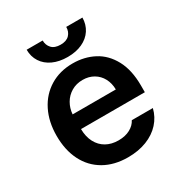

<svg xmlns="http://www.w3.org/2000/svg" viewBox="-170 -833 907 964"><g transform="rotate(-30 283.5 -350.5)"><path d="M37.1 -261.7Q37.1 -343.3 68.4 -405.5Q99.6 -467.8 156.5 -502.4Q213.4 -537.1 288.1 -537.1Q355.5 -537.1 410.4 -508.3Q465.3 -479.5 497.8 -419.2Q530.3 -358.9 530.3 -269.5V-230.5H160.2Q160.6 -186 177.7 -153.6Q194.8 -121.1 225.1 -104Q255.4 -86.9 295.9 -86.9Q335.4 -86.9 363.3 -102.1Q391.1 -117.2 403.3 -141.6H525.4Q514.2 -95.7 482.9 -61.3Q451.7 -26.9 403.6 -8.1Q355.5 10.7 294.9 10.7Q215.8 10.7 157.5 -22.7Q99.1 -56.2 68.1 -117.7Q37.1 -179.2 37.1 -261.7ZM411.1 -315.4Q410.6 -351.6 395.5 -379.9Q380.4 -408.2 353 -424.3Q325.7 -440.4 290 -440.4Q253.4 -440.4 224.9 -423.6Q196.3 -406.7 179.7 -378.2Q163.1 -349.6 160.6 -315.4ZM284.2 -577.1Q235.4 -577.1 199 -594Q162.6 -610.8 142.8 -641.4Q123 -671.9 123 -711.9H215.8Q215.8 -685.1 232.7 -666.7Q249.5 -648.4 284.2 -648.4Q318.4 -648.4 335.4 -666.5Q352.5 -684.6 352.5 -711.9H446.3Q445.8 -671.9 425.8 -641.4Q405.8 -610.8 369.4 -594Q333 -577.1 284.2 -577.1Z"/></g></svg>

Font: Pretendard Std SemiBold
Style: Regular
Weight: 600
Designer: Base glyphs from Inter by Rasmus Andersson; Hangeul glyphs from Noto Sans CJK(Source Han Sans) by Jang Soo-young and Kan
Foundry: Kil Hyung-jin
Version: Version 1.309